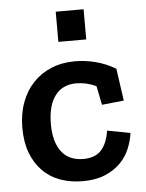

<svg xmlns="http://www.w3.org/2000/svg" viewBox="-50 -698 567 748"><g transform="rotate(-5 233.5 -323.5)"><path d="M445 -161Q441 -131 428.5 -100.5Q416 -70 392 -45.5Q368 -21 331.5 -5.5Q295 10 244 10Q196 10 156 -4.5Q116 -19 87.5 -48Q59 -77 43 -119Q27 -161 27 -217Q27 -272 43.5 -316.5Q60 -361 90 -392.5Q120 -424 161.5 -441Q203 -458 253 -458Q293 -458 333 -448Q373 -438 412 -415L430 -289L344 -280L329 -354Q291 -372 251 -372Q197 -372 168 -333Q139 -294 139 -222Q139 -153 168 -114.5Q197 -76 254 -76Q299 -76 323 -101.5Q347 -127 355 -178ZM196 -657H305V-539H196Z"/></g></svg>

Font: Zilla Slab SemiBold
Style: Regular
Weight: 600
Designer: Typotheque.com
Foundry: Typotheque type foundry
Version: Version 1.1; 2017